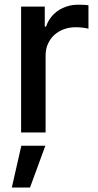

<svg xmlns="http://www.w3.org/2000/svg" viewBox="-20 -574 424 832"><path d="M174 -545.5V-458.8H179.7Q187.1 -481.5 201 -499.1Q214.8 -516.7 233.1 -528.8Q251.4 -540.8 273.1 -547.2Q294.7 -553.6 318.2 -553.6Q323.5 -553.6 329.7 -553.4Q335.9 -553.3 342.2 -553.1Q348.4 -552.9 353.9 -552.4Q359.4 -551.8 363.3 -551.1V-449.6Q360.1 -450.6 354.2 -451.7Q348.4 -452.8 340.9 -453.8Q333.5 -454.9 324.9 -455.4Q316.4 -456 307.9 -456Q280.5 -456 256.7 -447.3Q233 -438.6 215.4 -422.6Q197.8 -406.6 187.7 -383.9Q177.6 -361.2 177.6 -333.1V0H71.4V-545.5ZM72.4 57.5H176.5L110.1 238.6H31.2Z"/></svg>

Font: Inter P Medium
Style: Regular
Weight: 500
Designer: Rasmus Andersson
Foundry: rsms
Version: Version 3.018;git-588b23468